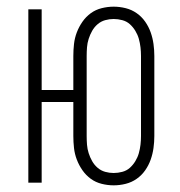

<svg xmlns="http://www.w3.org/2000/svg" viewBox="-20 -548 540 576"><path d="M321 8Q303 8 285 3.5Q267 -1 252.5 -11.5Q238 -22 227.5 -37Q217 -52 210.5 -69Q204 -86 202 -104Q200 -122 200 -140V-242H105V0H65V-520H105V-278H200V-380Q200 -398 202 -416Q204 -434 210.5 -451Q217 -468 227.5 -483Q238 -498 252.5 -508.5Q267 -519 285 -523.5Q303 -528 321 -528Q339 -528 357 -523.5Q375 -519 390 -508.5Q405 -498 415.5 -483Q426 -468 432 -451Q438 -434 440.5 -416Q443 -398 443 -380V-140Q443 -122 440.5 -104Q438 -86 432 -69Q426 -52 415.5 -37Q405 -22 390 -11.5Q375 -1 357 3.5Q339 8 321 8ZM321 -29Q334 -29 347 -32.5Q360 -36 369.5 -44.5Q379 -53 386 -64.5Q393 -76 396.5 -88.5Q400 -101 401.5 -114Q403 -127 403 -140V-380Q403 -393 401.5 -406Q400 -419 396.5 -431.5Q393 -444 386 -455.5Q379 -467 369.5 -475.5Q360 -484 347 -487.5Q334 -491 321 -491Q308 -491 295.5 -487.5Q283 -484 273 -475.5Q263 -467 256.5 -455.5Q250 -444 246 -431.5Q242 -419 241 -406Q240 -393 240 -380V-140Q240 -127 241 -114Q242 -101 246 -88.5Q250 -76 256.5 -64.5Q263 -53 273 -44.5Q283 -36 295.5 -32.5Q308 -29 321 -29Z"/></svg>

Font: Iosevka Curly Extralight
Style: Regular
Weight: 200
Monospace: yes
Designer: Belleve Invis
Foundry: Belleve Invis
Version: Version 22.1.2; ttfautohint (v1.8.4)